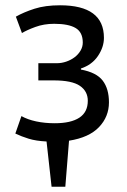

<svg xmlns="http://www.w3.org/2000/svg" viewBox="-20 -527 481 726"><path d="M125 -223V-288H195Q213 -288 230.5 -294Q248 -300 262 -310.5Q276 -321 284.5 -335.5Q293 -350 293 -366Q293 -405 266 -421Q239 -437 185 -437Q146 -437 113.5 -425Q81 -413 63 -402L40 -464Q70 -481 110.5 -494Q151 -507 207 -507Q373 -507 373 -384Q373 -349 350.5 -315.5Q328 -282 286 -268V-264Q345 -253 368.5 -222Q392 -191 392 -140Q392 -86 354.5 -46.5Q317 -7 241 5L227 179H175L156 8Q116 6 88.5 -2.5Q61 -11 38 -22L61 -88Q84 -75 116.5 -68Q149 -61 187 -61Q248 -61 280 -82Q312 -103 312 -146Q312 -182 282 -202.5Q252 -223 183 -223Z"/></svg>

Font: PT Sans
Style: Regular
Weight: 400
Version: Version 2.003W OFL; ttfautohint (v1.6)